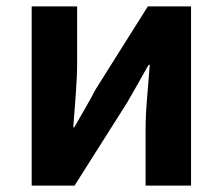

<svg xmlns="http://www.w3.org/2000/svg" viewBox="-20 -580 696 600"><path d="M79 0V-560H221V-383Q221 -341 217 -288Q213 -235 209 -182H212Q227 -208 246.5 -242Q266 -276 279 -301L442 -560H577V0H435V-176Q435 -219 439.5 -272Q444 -325 448 -377H444Q430 -352 410.5 -317.5Q391 -283 377 -259L213 0Z"/></svg>

Font: Farlight84_Sys_V01
Style: Bold
Weight: 700
Designer: Monotype Design Team, Nadine Chahine and Nizar Qandah
Foundry: Monotype Imaging Inc.
Version: Version 2.004;October 31, 2024;FontCreator 14.0.0.2814 64-bi